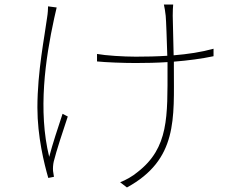

<svg xmlns="http://www.w3.org/2000/svg" viewBox="-20 -784 1040 847"><path d="M744 -764H703C706 -749 709 -735 711 -714C713 -694 716 -604 718 -538C672 -535 625 -534 579 -534C524 -534 446 -539 408 -546V-513C445 -509 525 -506 578 -506C624 -506 672 -507 719 -510C719 -501 719 -492 719 -485C719 -269 725 -132 587 -25C566 -7 534 11 510 20L540 43C765 -80 747 -261 747 -485C747 -492 747 -502 747 -512C810 -517 870 -525 922 -536V-569C868 -554 808 -545 746 -540C745 -605 742 -693 742 -715C742 -737 743 -753 744 -764ZM230 -751 192 -756C192 -745 191 -726 188 -708C177 -623 145 -470 145 -309C145 -182 175 -61 193 1L218 -4C217 -11 215 -21 214 -30C213 -42 214 -58 217 -71C227 -113 261 -217 279 -270L256 -282C235 -219 211 -146 197 -92C147 -296 180 -524 219 -703C223 -720 227 -739 230 -751Z"/></svg>

Font: Source Han Sans JP ExtraLight
Style: Regular
Weight: 250
Designer: Ryoko NISHIZUKA 西塚涼子 (kana, bopomofo & ideographs); Paul D. Hunt (Latin, Greek & Cyrillic); Sandoll Communications 산돌커뮤니
Foundry: Adobe
Version: Version 2.001;hotconv 1.0.107;makeotfexe 2.5.65593